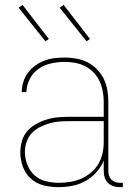

<svg xmlns="http://www.w3.org/2000/svg" viewBox="-20 -766 540 794"><path d="M221 8Q190 8 160 0.5Q130 -7 107.5 -27.5Q85 -48 74.5 -77Q64 -106 64 -136Q64 -160 71 -183.5Q78 -207 93.5 -224.5Q109 -242 130 -253.5Q151 -265 174 -272Q197 -279 220.5 -281Q244 -283 268 -283H409V-345Q409 -366 405 -388Q401 -410 392 -429.5Q383 -449 367.5 -465.5Q352 -482 332.5 -492Q313 -502 291.5 -506Q270 -510 248 -510Q220 -510 192 -504Q164 -498 140.5 -482Q117 -466 103.5 -440Q90 -414 89 -385H70Q70 -407 76.5 -427.5Q83 -448 96 -465.5Q109 -483 126.5 -495.5Q144 -508 164 -515.5Q184 -523 205.5 -525.5Q227 -528 248 -528Q273 -528 297 -523.5Q321 -519 342.5 -508Q364 -497 381.5 -479Q399 -461 409.5 -439Q420 -417 424 -393Q428 -369 428 -345V-58Q428 -49 431 -39.5Q434 -30 441 -23Q448 -16 457.5 -13Q467 -10 476 -10H488V8H476Q463 8 449.5 4Q436 0 426.5 -9.5Q417 -19 413 -32Q409 -45 409 -58V-102Q398 -75 378 -53Q358 -31 332.5 -17Q307 -3 278.5 2.5Q250 8 221 8ZM224 -10Q247 -10 271 -14Q295 -18 316.5 -27.5Q338 -37 356.5 -52.5Q375 -68 387 -88.5Q399 -109 404 -132.5Q409 -156 409 -180V-265H268Q247 -265 226 -263.5Q205 -262 184.5 -256Q164 -250 145 -240.5Q126 -231 111.5 -215.5Q97 -200 90 -179.5Q83 -159 83 -138Q83 -111 93 -85Q103 -59 123 -41Q143 -23 170 -16.5Q197 -10 224 -10ZM338 -595 227 -734 243 -746 352 -605ZM168 -595 57 -734 73 -746 182 -605Z"/></svg>

Font: Iosevka SS18 Thin
Style: Regular
Weight: 100
Monospace: yes
Designer: Belleve Invis
Foundry: Belleve Invis
Version: Version 25.1.1; ttfautohint (v1.8.4)